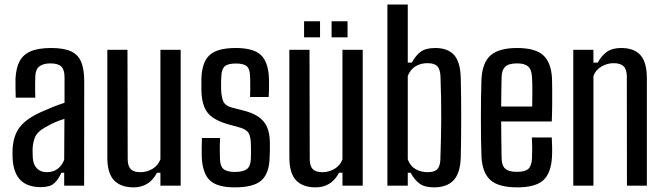

<svg xmlns="http://www.w3.org/2000/svg" viewBox="-20 -820 2928 848"><path d="M160 6.5Q103 6.5 72 -23Q41 -52.5 36 -114.5Q35.5 -127 35.2 -139.2Q35 -151.5 35.5 -163.5Q38 -200 49.8 -228.5Q61.5 -257 87.8 -280.2Q114 -303.5 159.5 -324.5Q184 -335.5 211 -346.5Q238 -357.5 265 -366V-479Q265 -511.5 251 -525.8Q237 -540 202.5 -540Q173 -540 155.2 -527.8Q137.5 -515.5 136 -484.5Q135.5 -471 135.2 -451.8Q135 -432.5 135.2 -414.8Q135.5 -397 136 -388.5H49.5Q49 -408 48.5 -430.5Q48 -453 48.5 -473.5Q51 -520 66.5 -549.5Q82 -579 115.8 -593.5Q149.5 -608 206 -608Q262.5 -608 294.2 -593Q326 -578 339 -545.5Q352 -513 352 -461L351.5 0H263.5V-57H251Q237.5 -26.5 218.8 -10Q200 6.5 160 6.5ZM186.5 -59.5Q214 -59.5 233.5 -73.5Q253 -87.5 263.5 -114L264.5 -295Q244.5 -289 223.8 -280.2Q203 -271.5 178 -256.5Q145.5 -238.5 135.5 -215.8Q125.5 -193 124 -163.5Q124 -150 124.2 -140.5Q124.5 -131 125 -120.5Q127.5 -92 143.5 -75.8Q159.5 -59.5 186.5 -59.5Z M570 7.5Q513.5 7.5 483.8 -23.5Q454 -54.5 454 -125V-600H543L544 -117.5Q544 -87 557.2 -73.2Q570.5 -59.5 600 -59.5Q629 -59.5 653.5 -74.2Q678 -89 688.5 -116V-600H778V0H688.5V-57H673.5Q655 -23 629.2 -7.8Q603.5 7.5 570 7.5Z M1017 7.5Q938 7.5 906 -24.2Q874 -56 871 -128.5Q870.5 -151 870.8 -170.8Q871 -190.5 872 -210.5H952Q950.5 -180 950.8 -158Q951 -136 951.5 -119.5Q952 -86.5 967.2 -73.5Q982.5 -60.5 1017 -60.5Q1054.5 -60.5 1071 -73.8Q1087.5 -87 1088 -120Q1088.5 -134.5 1088.5 -143.8Q1088.5 -153 1088.5 -161.8Q1088.5 -170.5 1088 -183Q1087.5 -215.5 1078.5 -231.5Q1069.5 -247.5 1042 -256L984.5 -272Q944 -284 919 -301.5Q894 -319 882.5 -347Q871 -375 869.5 -419Q869.5 -435.5 869.5 -446.8Q869.5 -458 869.5 -470.5Q871 -543.5 904.8 -575.8Q938.5 -608 1021.5 -608Q1099.5 -608 1132.5 -576.8Q1165.5 -545.5 1168 -472Q1168.5 -461.5 1168.2 -434.8Q1168 -408 1166.5 -391.5H1084.5Q1085 -406.5 1085.2 -423.8Q1085.5 -441 1085.2 -456.5Q1085 -472 1084.5 -482.5Q1084 -514.5 1070.5 -527Q1057 -539.5 1021.5 -539.5Q986.5 -539.5 972.5 -527Q958.5 -514.5 957.5 -482Q957 -473.5 956.5 -459.8Q956 -446 956.5 -427.5Q957.5 -394 965.5 -373.8Q973.5 -353.5 1004 -345L1058 -331Q1116 -316.5 1144 -283.8Q1172 -251 1172 -186Q1172 -169.5 1172 -156.5Q1172 -143.5 1171 -126.5Q1169.5 -55 1135.2 -23.8Q1101 7.5 1017 7.5Z M1374 7.5Q1317.5 7.5 1287.8 -23.5Q1258 -54.5 1258 -125V-600H1347L1348 -117.5Q1348 -87 1361.2 -73.2Q1374.5 -59.5 1404 -59.5Q1433 -59.5 1457.5 -74.2Q1482 -89 1492.5 -116V-600H1582V0H1492.5V-57H1477.5Q1459 -23 1433.2 -7.8Q1407.5 7.5 1374 7.5ZM1444.5 -655V-726H1515V-655ZM1323 -655V-726H1393.5V-655Z M1897 7.5Q1856 7.5 1833.8 -8.5Q1811.5 -24.5 1793.5 -57H1781V0H1691V-800H1781V-543.5H1799Q1816.5 -576 1839 -592Q1861.5 -608 1902.5 -608Q1957 -608 1985 -577.8Q2013 -547.5 2015 -476Q2016 -440.5 2016.5 -395.5Q2017 -350.5 2017 -302.2Q2017 -254 2016.5 -208Q2016 -162 2015 -124Q2012.5 -54 1982.8 -23.2Q1953 7.5 1897 7.5ZM1868.5 -59.5Q1899 -59.5 1911.8 -73.2Q1924.5 -87 1925 -117.5Q1926.5 -163 1927.5 -206.5Q1928.5 -250 1928.8 -294.2Q1929 -338.5 1928.2 -385Q1927.5 -431.5 1925.5 -482Q1924.5 -512.5 1912 -526.8Q1899.5 -541 1868.5 -541Q1837.5 -541 1814.8 -527Q1792 -513 1781 -484.5V-116Q1792 -86 1816 -72.8Q1840 -59.5 1868.5 -59.5Z M2265 7.5Q2182 7.5 2146 -24.8Q2110 -57 2106.5 -129Q2105 -163.5 2104.5 -207.2Q2104 -251 2104 -297.8Q2104 -344.5 2104.5 -389.2Q2105 -434 2106.5 -470Q2110.5 -544.5 2147.5 -576.2Q2184.5 -608 2264 -608Q2344.5 -608 2379.5 -575.8Q2414.5 -543.5 2418 -473.5Q2418.5 -462 2418.8 -430.2Q2419 -398.5 2418.8 -358.8Q2418.5 -319 2417 -283.5H2193.5Q2193.5 -243.5 2194.2 -202.8Q2195 -162 2195.5 -119.5Q2196.5 -87 2212.5 -74Q2228.5 -61 2263.5 -61Q2298.5 -61 2313.2 -74Q2328 -87 2329.5 -120Q2330.5 -135 2330.5 -160Q2330.5 -185 2329 -213H2417Q2418 -197.5 2418.5 -171.2Q2419 -145 2418 -129Q2414.5 -56 2379.8 -24.2Q2345 7.5 2265 7.5ZM2193.5 -349.5H2330.5Q2331 -376.5 2331.2 -403.5Q2331.5 -430.5 2331 -451.8Q2330.5 -473 2329.5 -481.5Q2327.5 -514 2312 -527Q2296.5 -540 2264 -540Q2226.5 -540 2211.5 -525.5Q2196.5 -511 2195.5 -481.5Q2195 -449 2194.2 -416Q2193.5 -383 2193.5 -349.5Z M2512 0V-600H2601V-543.5H2620Q2637.5 -575.5 2661.2 -591.8Q2685 -608 2723.5 -608Q2780.5 -608 2808.5 -576.8Q2836.5 -545.5 2837 -476V0H2749L2748.5 -483Q2748 -514 2734 -527.5Q2720 -541 2690 -541Q2662 -541 2636.5 -526.2Q2611 -511.5 2601 -484.5V0Z"/></svg>

Font: Big Shoulders Text Thin Medium
Style: Regular
Weight: 500
Version: Version 2.002